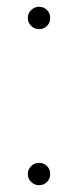

<svg xmlns="http://www.w3.org/2000/svg" viewBox="-20 -543 230 566"><path d="M95 -457Q82 -457 72 -466.5Q62 -476 62 -490Q62 -504 72 -513.5Q82 -523 95 -523Q109 -523 118.5 -513.5Q128 -504 128 -490Q128 -476 118.5 -466.5Q109 -457 95 -457ZM95 3Q82 3 72 -6.5Q62 -16 62 -30Q62 -44 72 -53.5Q82 -63 95 -63Q109 -63 118.5 -53.5Q128 -44 128 -30Q128 -16 118.5 -6.5Q109 3 95 3Z"/></svg>

Font: Montserrat Thin ExtraLight
Style: Regular
Weight: 250
Version: Version 9.000